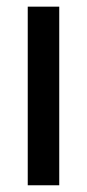

<svg xmlns="http://www.w3.org/2000/svg" viewBox="-20 -551 259 571"><path d="M62.5 0H156.2V-531.2H62.5Z"/></svg>

Font: Michroma
Style: Regular
Weight: 400
Version: Version 1.000